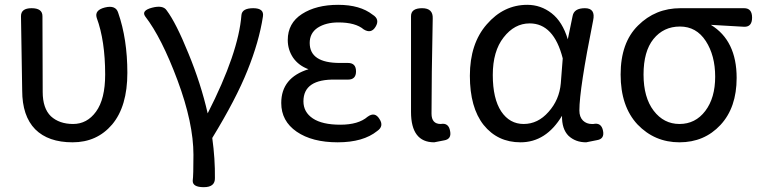

<svg xmlns="http://www.w3.org/2000/svg" viewBox="-20 -577 3152 796"><path d="M111 -543Q156 -543 156 -510L157 -196Q157 -128 191 -95Q226 -63 283 -63Q341 -63 378 -114Q416 -166 416 -268Q416 -408 381 -503Q371 -535 415 -546Q460 -557 470 -524Q508 -415 508 -275Q508 -136 445 -61Q382 13 281 13Q180 13 126 -41Q72 -96 72 -202L67 -510Q67 -543 111 -543Z M779 172Q782 150 782 65Q782 -67 716 -244Q650 -421 582 -509Q565 -533 610 -545Q656 -557 671 -534Q710 -482 761 -356Q813 -230 841 -107Q969 -358 981 -515Q984 -543 1030 -543Q1076 -543 1070 -508Q1054 -404 1006 -285Q959 -167 860 -5Q872 82 871 161Q872 199 825 199Q778 199 779 172Z M1553 -84Q1573 -54 1544 -34Q1486 13 1380 13Q1274 13 1210 -31Q1146 -75 1146 -150Q1146 -255 1259 -290Q1218 -305 1195 -338Q1173 -371 1173 -411Q1173 -481 1232 -519Q1291 -557 1382 -557Q1473 -557 1525 -516Q1556 -497 1537 -466Q1519 -436 1488 -455Q1454 -484 1383 -484Q1331 -484 1297 -462Q1264 -440 1264 -399Q1264 -316 1389 -316H1423Q1456 -316 1456 -281Q1456 -247 1423 -247H1372Q1238 -250 1238 -157Q1238 -112 1277 -86Q1316 -60 1391 -60Q1466 -60 1504 -93Q1534 -115 1553 -84Z M1774 -500Q1769 -256 1769 -106Q1769 -63 1807 -63Q1840 -69 1846 -34Q1853 0 1821 5L1780 13Q1684 13 1684 -113V-510Q1684 -543 1730 -543Q1776 -543 1774 -500Z M2138 13Q2043 13 1985 -59Q1928 -131 1928 -263Q1928 -396 1998 -476Q2068 -557 2166 -557Q2222 -557 2267 -522Q2312 -487 2334 -414L2354 -511Q2360 -543 2405 -543Q2450 -543 2439 -492Q2382 -208 2382 -119Q2382 -92 2397 -77Q2412 -63 2433 -63H2440Q2473 -70 2480 -35Q2487 -1 2455 4L2410 13Q2366 13 2337 -14Q2309 -42 2310 -97Q2244 13 2138 13ZM2058 -115Q2093 -63 2151 -63Q2210 -63 2254 -113Q2299 -163 2305 -232L2313 -335Q2276 -480 2176 -480Q2113 -480 2068 -422Q2023 -365 2023 -266Q2023 -168 2058 -115Z M2623 -61Q2553 -136 2553 -268Q2553 -400 2625 -471Q2697 -543 2801 -543H3065Q3098 -543 3098 -504Q3098 -465 3065 -466L2927 -474Q3034 -409 3034 -254Q3034 -131 2967 -59Q2900 13 2797 13Q2694 13 2623 -61ZM2797 -63Q2863 -63 2904 -117Q2945 -171 2945 -259Q2945 -347 2906 -407Q2867 -467 2799 -467Q2731 -467 2689 -415Q2648 -364 2648 -268Q2648 -173 2690 -118Q2732 -63 2797 -63Z"/></svg>

Font: Swei Gothic CJK TC Regular
Style: Regular
Weight: 400
Version: Version 2.129